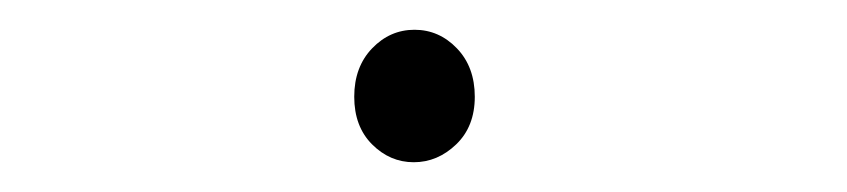

<svg xmlns="http://www.w3.org/2000/svg" viewBox="-20 -420 569 129"><path d="M258 -311Q242 -311 230 -323Q218 -335 218 -355Q218 -375 230 -387.5Q242 -400 258.5 -400Q275 -400 287 -387.5Q299 -375 299 -355Q299 -335 286.5 -323Q274 -311 258 -311Z"/></svg>

Font: Resource Han Rounded KR ExtraLight
Style: Regular
Weight: 250
Designer: Cyano Hao (round all glyphs); Ryoko NISHIZUKA 西塚涼子 (kana, bopomofo & ideographs); Paul D. Hunt (Latin, Greek & Cyrillic)
Foundry: Cyano Hao
Version: 0.990